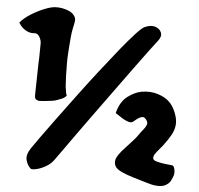

<svg xmlns="http://www.w3.org/2000/svg" viewBox="-59 -1006 1069 1031"><g transform="rotate(5 475.0 -491.0)"><path d="M154 -436Q148 -437 140 -441Q132 -445 131 -455Q130 -461 130.5 -482Q131 -503 131.5 -530.5Q132 -558 132.5 -584.5Q133 -611 133.5 -629.5Q134 -648 134 -651Q135 -654 135 -672.5Q135 -691 135.5 -712Q136 -733 136 -744Q136 -761 125.5 -779.5Q115 -798 97 -796Q74 -793 50.5 -806.5Q27 -820 12 -846Q34 -872 69.5 -894Q105 -916 141.5 -930.5Q178 -945 201 -945Q227 -946 254 -938Q281 -930 294 -917Q304 -907 307.5 -896.5Q311 -886 307 -867Q305 -859 302.5 -846.5Q300 -834 297 -817Q296 -809 294 -789.5Q292 -770 290.5 -746.5Q289 -723 287.5 -703Q286 -683 286 -674Q286 -665 286 -639Q286 -613 287 -582Q288 -551 290 -525Q292 -509 294.5 -495.5Q297 -482 300 -477Q290 -464 271 -457Q252 -450 244 -447Q239 -445 219 -442Q199 -439 179 -437.5Q159 -436 154 -436ZM142 -69Q123 -85 115.5 -113.5Q108 -142 133 -179Q145 -197 177.5 -242.5Q210 -288 255.5 -349.5Q301 -411 353 -481Q405 -551 457.5 -618.5Q510 -686 556 -743Q602 -800 636 -837Q670 -874 684 -880Q717 -895 741.5 -887Q766 -879 774 -858.5Q782 -838 763 -814Q750 -798 718.5 -755.5Q687 -713 643.5 -653.5Q600 -594 551.5 -527Q503 -460 455 -394Q407 -328 367 -272Q327 -216 300.5 -178.5Q274 -141 268 -133Q250 -106 222.5 -90.5Q195 -75 171.5 -70Q148 -65 142 -69ZM866 -43Q853 -37 831 -37Q809 -37 785 -44Q781 -45 765.5 -49.5Q750 -54 729.5 -60Q709 -66 690 -72Q671 -78 660 -82Q612 -100 600 -114.5Q588 -129 589 -148Q589 -159 595.5 -171.5Q602 -184 618 -204Q624 -211 641 -229.5Q658 -248 676.5 -268.5Q695 -289 704 -303Q714 -318 726 -332Q738 -346 742.5 -360Q747 -374 733 -389Q728 -395 721.5 -397.5Q715 -400 702.5 -394.5Q690 -389 667 -369Q658 -362 644.5 -365.5Q631 -369 616 -377.5Q601 -386 588.5 -395Q576 -404 570 -407Q586 -469 623.5 -497.5Q661 -526 698 -533Q746 -541 785.5 -528.5Q825 -516 846 -496Q869 -476 884 -439.5Q899 -403 897 -374Q895 -346 880.5 -319Q866 -292 838 -255Q834 -250 825 -239.5Q816 -229 808.5 -219.5Q801 -210 798 -205Q782 -178 805 -169Q813 -166 830 -162.5Q847 -159 865 -157Q883 -155 895 -154Q906 -153 910 -134Q914 -115 910 -101Q906 -88 897.5 -71Q889 -54 866 -43Z"/></g></svg>

Font: Potta One
Style: Regular
Weight: 400
Designer: 108,108go
Foundry: Font Zone 108
Version: Version 1.000